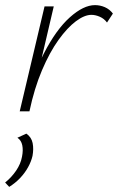

<svg xmlns="http://www.w3.org/2000/svg" viewBox="-39 -435 461 750"><path d="M54 0Q85 -134 132.5 -226.5Q180 -319 233.5 -367Q287 -415 332 -415Q352 -415 370.5 -407Q389 -399 402 -382L379 -347Q368 -362 351 -369.5Q334 -377 318 -377Q291 -377 257.5 -352Q224 -327 189.5 -279Q155 -231 125 -160.5Q95 -90 76 0ZM38 0 135 -410H171L75 0ZM-3 295 -19 278Q6 258 24 231.5Q42 205 47 177Q52 152 48 132.5Q44 113 29 103L64 87Q84 101 88.5 124Q93 147 88 174Q83 196 70.5 218.5Q58 241 39.5 260.5Q21 280 -3 295Z"/></svg>

Font: Ysabeau Infant ExtraLight
Style: Italic
Weight: 250
Italic angle: -12°
Designer: Christian Thalmann (Catharsis Fonts)
Version: Version 2.001;gftools[0.9.30]; featfreeze: ss01,ss02,lnum